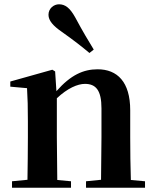

<svg xmlns="http://www.w3.org/2000/svg" viewBox="-20 -875 725 895"><path d="M417 -644C392 -685 367 -726 330 -795C306 -838 284 -855 255 -855C231 -855 206 -836 206 -806C206 -779 228 -754 269 -726C327 -685 362 -657 397 -628ZM450 0H656V-30L590 -36C588 -93 587 -177 587 -235V-361C587 -493 527 -552 435 -552C369 -552 310 -526 243 -450L237 -542L224 -550L28 -495V-471L106 -464C109 -415 110 -376 110 -310V-235C110 -180 109 -94 108 -37L36 -30V0H311V-30L247 -36L245 -235V-417C295 -464 342 -484 376 -484C427 -484 453 -454 453 -370V-235L451 -37L381 -30V0Z"/></svg>

Font: Source Han Serif CN
Style: Bold
Weight: 700
Designer: Ryoko NISHIZUKA 西塚涼子 (kana & ideographs); Frank Grießhammer (Latin, Greek & Cyrillic); Wenlong ZHANG 张文龙 (bopomofo); San
Foundry: Adobe
Version: Version 2.003;hotconv 1.1.1;makeotfexe 2.6.0